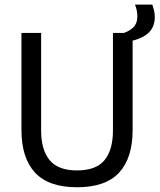

<svg xmlns="http://www.w3.org/2000/svg" viewBox="-20 -778 673 810"><path d="M305 12Q185 12 127.8 -49.8Q70.5 -111.5 70.5 -229.5V-639H153.5V-227.5Q153.5 -145.5 189.5 -102.2Q225.5 -59 305 -59Q385 -59 420.8 -102.2Q456.5 -145.5 456.5 -227.5V-639H539.5V-229.5Q539.5 -111.5 482.5 -49.8Q425.5 12 305 12ZM507 -600 485.5 -633.5Q522.5 -643.5 541 -661Q559.5 -678.5 559.5 -709.5Q559.5 -722.5 556.8 -734.8Q554 -747 549.5 -758.5H622.5Q626.5 -747.5 629.8 -734.2Q633 -721 633 -706Q633 -661.5 602.5 -635.8Q572 -610 507 -600Z"/></svg>

Font: Anek Latin
Style: Regular
Weight: 400
Designer: Yesha Goshar
Foundry: Ek Type
Version: Version 1.003